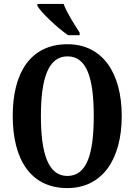

<svg xmlns="http://www.w3.org/2000/svg" viewBox="-20 -951 687 981"><path d="M328 -771H387V-784C363 -822 321 -886 305 -931H171V-921C191 -886 275 -807 328 -771ZM324 10C503 10 602 -137 602 -358C602 -580 503 -725 325 -725C136 -725 45 -580 45 -359C45 -137 136 10 324 10ZM324 -52C227 -52 189 -165 189 -358C189 -551 227 -663 325 -663C424 -663 459 -551 459 -358C459 -165 424 -52 324 -52Z"/></svg>

Font: Noto Serif Myanmar ExtraCondensed
Style: Bold
Weight: 700
Width: 2
Designer: Ben Mitchell and the Monotype Design Team
Foundry: Monotype Imaging Inc.
Version: Version 2.106